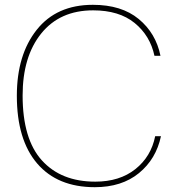

<svg xmlns="http://www.w3.org/2000/svg" viewBox="-20 -764 728 798"><path d="M366 -744Q485 -744 556.5 -685Q628 -626 647 -532H622Q604 -616 539.5 -668.5Q475 -721 367 -721Q229 -721 151.5 -625Q74 -529 74 -367Q74 -186 154 -97.5Q234 -9 376 -9Q477 -9 542.5 -61Q608 -113 625 -198H649Q629 -103 557.5 -44.5Q486 14 374 14Q219 14 134.5 -84.5Q50 -183 50 -366Q50 -536 132.5 -640Q215 -744 366 -744Z"/></svg>

Font: Nacelle Thin
Style: Regular
Weight: 100
Designer: Sora Sagano
Foundry: Sora Sagano
Version: Version 1.000;FEAKit 1.0